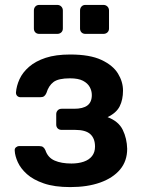

<svg xmlns="http://www.w3.org/2000/svg" viewBox="-20 -752 575 782"><path d="M266 10Q202 10 158.5 -5Q115 -20 89.5 -43Q64 -66 52.5 -91.5Q41 -117 40 -138Q39 -147 45 -152Q51 -157 58 -157H140Q150 -157 155.5 -153Q161 -149 165 -140Q175 -110 202.5 -98Q230 -86 271 -86Q299 -86 321 -93.5Q343 -101 355 -116.5Q367 -132 367 -155Q367 -188 348 -205.5Q329 -223 286 -223H231Q221 -223 215 -229Q209 -235 209 -245V-287Q209 -296 215 -302.5Q221 -309 231 -309H282Q318 -309 336 -322.5Q354 -336 354 -365Q354 -382 345.5 -397.5Q337 -413 318 -423Q299 -433 265 -433Q218 -433 198 -418Q178 -403 169 -373Q165 -364 159.5 -360Q154 -356 143 -356H64Q56 -356 50.5 -361Q45 -366 45 -375Q47 -402 59.5 -429.5Q72 -457 98.5 -480Q125 -503 166 -516.5Q207 -530 266 -530Q346 -530 393 -508Q440 -486 460.5 -452.5Q481 -419 481 -383Q481 -346 467.5 -319Q454 -292 418 -275Q463 -258 480 -223Q497 -188 498 -146Q498 -96 469 -61.5Q440 -27 388 -8.5Q336 10 266 10ZM328 -614Q318 -614 312 -620Q306 -626 306 -636V-709Q306 -719 312 -725.5Q318 -732 328 -732H401Q411 -732 417.5 -725.5Q424 -719 424 -709V-636Q424 -626 417.5 -620Q411 -614 401 -614ZM140 -614Q130 -614 124 -620Q118 -626 118 -636V-709Q118 -719 124 -725.5Q130 -732 140 -732H213Q223 -732 229.5 -725.5Q236 -719 236 -709V-636Q236 -626 229.5 -620Q223 -614 213 -614Z"/></svg>

Font: Rubik Light Medium
Style: Regular
Weight: 500
Version: Version 2.104